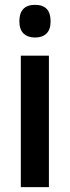

<svg xmlns="http://www.w3.org/2000/svg" viewBox="-20 -773 288 793"><path d="M125 -753Q189 -753 189 -685Q189 -651 172 -634.5Q155 -618 125 -618Q95 -618 77.5 -634.5Q60 -651 60 -685Q60 -753 125 -753ZM182 -543V0H66V-543Z"/></svg>

Font: Noto Sans Devanagari Condensed SemiBold
Style: Regular
Weight: 600
Width: 3
Designer: Jelle Bosma - Monotype Design Team
Foundry: Monotype Imaging Inc.
Version: Version 2.004; ttfautohint (v1.8.4.7-5d5b)